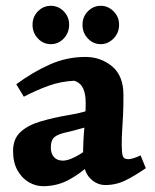

<svg xmlns="http://www.w3.org/2000/svg" viewBox="-20 -632 534 661"><path d="M274 -436Q327 -436 366 -403.5Q405 -371 405 -305Q405 -262 403.5 -233Q402 -204 400.5 -181.5Q399 -159 399 -135Q399 -107 402.5 -95.5Q406 -84 422 -84Q436 -84 464 -97L482 -53Q446 -28 413 -11.5Q380 5 343 5Q312 5 289 -19.5Q266 -44 266 -97Q266 -146 270.5 -193.5Q275 -241 275 -278Q275 -309 266 -328Q257 -347 236 -354Q190 -352 148 -337Q106 -322 62 -299L36 -342Q93 -384 151.5 -410Q210 -436 274 -436ZM345 -279 285 -196Q263 -191 246 -186Q229 -181 215 -178Q181 -171 168 -160.5Q155 -150 155 -124Q155 -103 166 -91Q177 -79 196 -79Q219 -79 254.5 -100.5Q290 -122 315 -155L334 -114Q318 -94 288.5 -65Q259 -36 218 -13.5Q177 9 128 9Q103 9 79.5 -4.5Q56 -18 40.5 -45Q25 -72 25 -112Q25 -154 50.5 -177.5Q76 -201 120 -214Q164 -227 217 -236Q253 -242 284 -251.5Q315 -261 345 -279ZM155 -480Q129 -480 110.5 -499.5Q92 -519 92 -547Q92 -574 110.5 -593Q129 -612 155 -612Q181 -612 199.5 -593Q218 -574 218 -547Q218 -519 199.5 -499.5Q181 -480 155 -480ZM327 -480Q301 -480 282.5 -499.5Q264 -519 264 -547Q264 -574 282.5 -593Q301 -612 327 -612Q352 -612 371 -593Q390 -574 390 -547Q390 -519 371 -499.5Q352 -480 327 -480Z"/></svg>

Font: Alkalami
Style: Regular
Weight: 400
Designer: Becca Hirsbrunner Spalinger
Foundry: SIL International
Version: Version 2.000